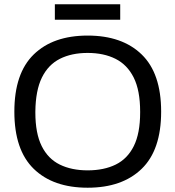

<svg xmlns="http://www.w3.org/2000/svg" viewBox="-20 -864 818 896"><path d="M389 12Q228 12 137.5 -76Q47 -164 47 -343Q47 -522 137.5 -610Q228 -698 389 -698Q550 -698 641 -610Q732 -522 732 -343Q732 -164 641 -76Q550 12 389 12ZM389 -69Q465 -69 520 -96Q575 -123 604.5 -182.5Q634 -242 634 -339V-343Q634 -442 604 -502Q574 -562 519 -589.5Q464 -617 389 -617Q314 -617 259.5 -589.5Q205 -562 175.5 -502Q146 -442 145 -343V-339Q145 -242 174.5 -182.5Q204 -123 259 -96Q314 -69 389 -69ZM236 -772V-844H541V-772Z"/></svg>

Font: Archivo VF Beta
Style: Regular
Weight: 400
Designer: Hector Gatti
Foundry: Omnibus-Type
Version: Version 1.002